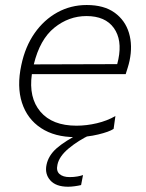

<svg xmlns="http://www.w3.org/2000/svg" viewBox="-20 -524 568 747"><path d="M273 9.5Q193 9.5 139.5 -25.8Q86 -61 65.5 -124.2Q45 -187.5 63 -271Q78 -342.5 114.5 -394.8Q151 -447 203.2 -475.8Q255.5 -504.5 317.5 -504.5Q384.5 -504.5 425.8 -474.8Q467 -445 481.8 -395.8Q496.5 -346.5 484 -287.5Q481.5 -275.5 477 -261Q472.5 -246.5 469 -235.5H104Q91 -144 137.2 -89.5Q183.5 -35 277.5 -35Q316.5 -35 356.8 -44.5Q397 -54 429 -72.5L422 -22.5Q404.5 -11 362 -0.8Q319.5 9.5 273 9.5ZM316.5 -461.5Q247.5 -461.5 191.2 -416Q135 -370.5 111.5 -273.5L436 -274.5Q438.5 -284.5 440.5 -293.5Q456 -369 422.8 -415.2Q389.5 -461.5 316.5 -461.5ZM245 202.5Q197.5 202.5 175.5 177.5Q153.5 152.5 161 117Q168.5 81 200.2 53Q232 25 296 -8L298.5 -20.5L323 -22L332 0Q284.5 22.5 247.2 53.5Q210 84.5 203.5 117Q198 141 211.5 153Q225 165 251 165Q267.5 165 281.2 162.5Q295 160 303 157L295.5 196Q285.5 198.5 271 200.5Q256.5 202.5 245 202.5Z"/></svg>

Font: Commissioner ExtraLight
Style: Italic
Weight: 200
Italic angle: -12°
Designer: Kostas Bartsokas
Foundry: Kostas Bartsokas
Version: Version 1.000; ttfautohint (v1.8.3)